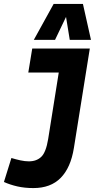

<svg xmlns="http://www.w3.org/2000/svg" viewBox="-54 -947 483 977"><path d="M-34 -21 4 -143Q27 -136 50 -131Q73 -126 93 -126Q132 -126 156 -149Q180 -172 191 -239L245 -578H90L110 -700H403L322 -194Q306 -94 255 -42Q204 10 116 10Q71 10 34 1.5Q-3 -7 -34 -21ZM118 -744 219 -927H368L409 -744H301L282 -861L226 -744Z"/></svg>

Font: Georama SemiCondensed
Style: Bold Italic
Weight: 700
Width: 4
Italic angle: -9°
Designer: Jean-Baptiste Levee
Foundry: Production Type
Version: Version 1.000